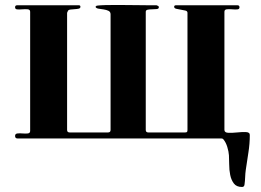

<svg xmlns="http://www.w3.org/2000/svg" viewBox="-20 -554 1040 764"><path d="M247 -37Q247 -27 257 -27H410Q420 -27 420 -37V-497Q420 -507 411.5 -511Q403 -515 392.5 -516.5Q382 -518 372 -519.5Q362 -521 360 -527L364 -531Q366 -532 382 -533Q398 -534 422.5 -534Q447 -534 475.5 -534Q504 -534 530 -533.5Q556 -533 576 -533Q596 -533 603 -533L610 -530Q612 -528 612 -525Q612 -519 604 -518Q596 -517 586 -517Q576 -517 568 -515.5Q560 -514 560 -507V-37Q560 -27 570 -27H717Q723 -27 724.5 -29.5Q726 -32 726 -37V-503Q726 -510 717.5 -512Q709 -514 699.5 -515.5Q690 -517 681.5 -519Q673 -521 673 -527Q673 -533 680 -533H925Q933 -533 933 -525Q933 -517 923.5 -516.5Q914 -516 903 -517Q892 -518 882.5 -517Q873 -516 873 -507V-37Q873 -26 889 -25.5Q905 -25 923.5 -27Q942 -29 958 -28.5Q974 -28 974 -17Q974 18 968.5 52.5Q963 87 958 122Q956 136 955.5 151Q955 166 953 180Q952 190 943 190Q921 190 910.5 176Q900 162 896 142Q892 122 892 100.5Q892 79 891 64Q890 49 884.5 31Q879 13 870 2Q867 -3 861 -3H50Q40 -3 40 -13Q40 -22 49.5 -23Q59 -24 70 -23Q81 -22 90.5 -23Q100 -24 100 -33V-507Q100 -516 90.5 -517Q81 -518 70 -517Q59 -516 49.5 -516.5Q40 -517 40 -525Q40 -533 48 -533H294Q300 -533 300 -527Q300 -521 293 -519.5Q286 -518 277 -517.5Q268 -517 260 -516Q252 -515 250 -510Q249 -508 248.5 -506.5Q248 -505 247 -503Z"/></svg>

Font: SoukouMincho
Style: Regular
Weight: 400
Designer: Dr. Ken Lunde (project architect, glyph set definition & overall production); Masataka HATTORI  (production & ideograph 
Foundry: Adobe Systems Incorporated
Version: Version 1.00